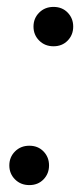

<svg xmlns="http://www.w3.org/2000/svg" viewBox="-20 -531 243 556"><path d="M65 5Q40 5 23.5 -11.5Q7 -28 7 -52Q7 -76 23.5 -92.5Q40 -109 65 -109Q90 -109 106 -92.5Q122 -76 122 -52Q122 -28 106 -11.5Q90 5 65 5ZM135 -397Q110 -397 93.5 -413.5Q77 -430 77 -454Q77 -478 93.5 -494.5Q110 -511 135 -511Q160 -511 176 -494.5Q192 -478 192 -454Q192 -430 176 -413.5Q160 -397 135 -397Z"/></svg>

Font: DM Sans 20pt
Style: Italic
Weight: 400
Italic angle: -10°
Version: Version 4.004;gftools[0.9.30]